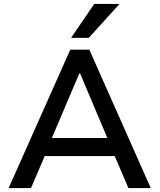

<svg xmlns="http://www.w3.org/2000/svg" viewBox="-20 -958 813 978"><path d="M24 0 338 -705H435L748 0H634L549 -199L599 -163H173L223 -199L138 0ZM384 -584 234 -231 209 -255H563L537 -231L388 -584ZM342 -765 460 -938H589L432 -765Z"/></svg>

Font: Nunito Sans 8pt SemiBold
Style: Regular
Weight: 600
Version: Version 3.101;gftools[0.9.27]